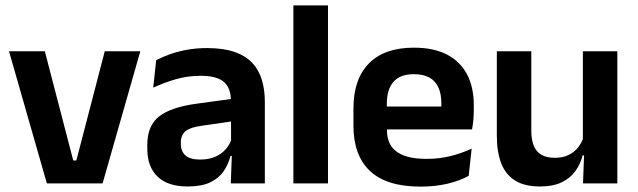

<svg xmlns="http://www.w3.org/2000/svg" viewBox="-20 -681 2368 713"><path d="M252 -85H263.5L369 -490.5H501L361 0H154L13.5 -490.5H146.5Z M963.5 0H837L841.5 -120L838 -131V-284.5L837.5 -306.5Q837.5 -354.5 811.2 -377Q785 -399.5 725.5 -399.5Q675 -399.5 630.8 -386.2Q586.5 -373 549 -355.5L560 -457.5Q582 -469 610.2 -479.2Q638.5 -489.5 673.5 -496Q708.5 -502.5 749 -502.5Q809 -502.5 850.5 -488.2Q892 -474 916.8 -447.5Q941.5 -421 952.5 -384.2Q963.5 -347.5 963.5 -303ZM676.5 11.5Q603.5 11.5 565.2 -25Q527 -61.5 527 -129V-143Q527 -214.5 571 -248.8Q615 -283 710.5 -296L849.5 -315L857 -232.5L729 -214Q687 -208.5 669.2 -194Q651.5 -179.5 651.5 -151.5V-146.5Q651.5 -119 668.8 -103.8Q686 -88.5 723 -88.5Q756 -88.5 779.5 -99Q803 -109.5 818.2 -126.8Q833.5 -144 840 -165.5L858 -102H836Q828 -70.5 810.2 -44.8Q792.5 -19 760.5 -3.8Q728.5 11.5 676.5 11.5Z M1198 0H1069.5V-661H1198Z M1541.5 12Q1415.5 12 1354 -46Q1292.5 -104 1292.5 -214V-278Q1292.5 -387 1350 -445.5Q1407.5 -504 1517 -504Q1591 -504 1640.5 -478Q1690 -452 1714.8 -404.2Q1739.5 -356.5 1739.5 -290V-272.5Q1739.5 -254.5 1737.8 -235.8Q1736 -217 1733 -200.5H1617Q1618.5 -228 1618.8 -252.8Q1619 -277.5 1619 -297.5Q1619 -332 1608 -356.2Q1597 -380.5 1574.5 -393Q1552 -405.5 1517 -405.5Q1465.5 -405.5 1441 -377Q1416.5 -348.5 1416.5 -296V-250.5L1417 -236V-197.5Q1417 -174.5 1424.2 -155Q1431.5 -135.5 1448.5 -121.2Q1465.5 -107 1493.8 -99Q1522 -91 1564.5 -91Q1610.5 -91 1652.2 -101.2Q1694 -111.5 1731.5 -129L1720.5 -28Q1687 -9.5 1641.8 1.2Q1596.5 12 1541.5 12ZM1707 -200.5H1360.5V-285.5H1707Z M1825 -490.5H1953V-195.5Q1953 -165 1961.2 -142.2Q1969.5 -119.5 1988.8 -107.2Q2008 -95 2040.5 -95Q2070 -95 2091.5 -105.5Q2113 -116 2127 -133.8Q2141 -151.5 2147.5 -173.5L2167.5 -104H2143.5Q2135.5 -72 2116.8 -45.8Q2098 -19.5 2065.8 -4Q2033.5 11.5 1985 11.5Q1929 11.5 1893.8 -10Q1858.5 -31.5 1841.8 -73.5Q1825 -115.5 1825 -177ZM2144.5 -490.5H2272.5V0H2145L2149.5 -119L2144.5 -129.5Z"/></svg>

Font: Anek Malayalam SemiBold
Style: Regular
Weight: 600
Version: Version 1.003